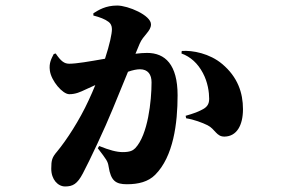

<svg xmlns="http://www.w3.org/2000/svg" viewBox="-20 -622 1040 693"><path d="M484 -464C497 -495 525 -509 525 -534C525 -567 442 -602 403 -602C361 -602 336 -586 317 -574V-566C340 -560 359 -553 372 -543C379 -538 384 -529 384 -517C384 -500 376 -462 359 -410C302 -400 256 -392 230 -392C212 -392 200 -401 181 -429L174 -427C166 -411 156 -395 160 -367C165 -330 206 -282 230 -282C253 -282 270 -290 289 -299L324 -315C317 -298 309 -279 300 -260C267 -188 220 -116 186 -75C168 -54 165 -44 165 -13C165 26 189 51 215 51C243 51 259 42 279 4C303 -41 359 -160 387 -229C400 -261 422 -315 442 -363C459 -369 474 -372 485 -372C514 -372 527 -353 527 -325C527 -258 514 -135 468 -87C459 -78 448 -73 423 -73C401 -73 375 -80 338 -95L333 -87C365 -45 369 -40 372 -21C380 31 398 43 438 43C480 43 515 34 540 9C606 -57 621 -177 621 -278C621 -389 576 -431 511 -431C499 -431 485 -430 469 -428ZM635 -429C668 -417 694 -393 712 -359C730 -326 735 -289 735 -265C735 -243 724 -233 707 -225C693 -218 687 -215 650 -204L652 -195C679 -191 711 -179 729 -170C757 -156 761 -128 791 -129C834 -130 857 -169 857 -228C857 -287 838 -344 782 -391C737 -429 675 -441 636 -438Z"/></svg>

Font: Noto Serif TC Black
Style: Regular
Weight: 900
Version: Version 1.001;PS 1.001;hotconv 16.6.54;makeotf.lib2.5.65590